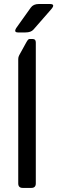

<svg xmlns="http://www.w3.org/2000/svg" viewBox="-20 -920 280 940"><path d="M68.4 -761.2Q43.9 -761.2 62.5 -787.1L130.4 -882.3Q143.1 -900.4 169.9 -900.4H224.1Q252.9 -900.4 231 -875L144 -775.4Q131.8 -761.2 104.5 -761.2ZM91.3 0Q69.3 0 69.3 -22V-631.3Q69.3 -641.1 74.2 -649.9L108.4 -711.9Q117.7 -729 123.5 -729H140.6Q155.3 -729 155.3 -711.9V-22Q155.3 0 133.3 0Z"/></svg>

Font: Istok Web
Style: Regular
Weight: 400
Designer: Andrey V. Panov
Foundry: Andrey V. Panov
Version: Version 1.0.2g